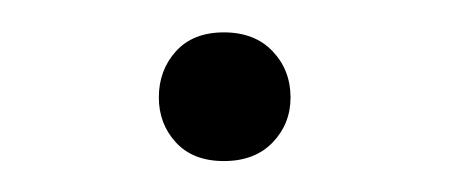

<svg xmlns="http://www.w3.org/2000/svg" viewBox="-20 -412 286 121"><path d="M80.1 -350.6Q80.1 -367.7 90.8 -379.6Q101.6 -391.6 121.1 -391.6Q140.6 -391.6 151.9 -379.6Q163.1 -367.7 163.1 -350.6Q163.1 -334 151.9 -322.3Q140.6 -310.5 121.1 -310.5Q101.6 -310.5 90.8 -322.3Q80.1 -334 80.1 -350.6Z"/></svg>

Font: Vazirmatn RD ExtraLight
Style: Regular
Weight: 200
Designer: Saber Rastikerdar
Foundry: Saber Rastikerdar
Version: Version 32.102